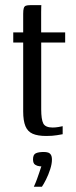

<svg xmlns="http://www.w3.org/2000/svg" viewBox="-20 -525 294 746"><path d="M159.8 3.3Q126.4 3.3 107 -5.3Q87.5 -13.8 78.8 -34.8Q70.1 -55.8 70.1 -92V-359.8H31.5V-399H70.1V-471.4Q70.1 -486.3 72.4 -493.5Q74.7 -500.7 80.8 -502.9Q86.9 -505 98.1 -505H140.6Q140.6 -503.5 140.2 -496.8Q139.9 -490.2 139.9 -477.5V-399H233.2V-359.8H140.1V-100.3Q140.1 -61.1 148.2 -45.3Q156.4 -29.5 184.5 -29.5Q195.4 -29.5 207.1 -31.5Q218.8 -33.5 223.5 -34.7V-3.5Q217.8 -2.5 200.8 0.4Q183.9 3.3 159.8 3.3ZM111.5 200.5Q118.8 184.7 123.9 170.5Q128.9 156.4 133.2 143.7Q137.5 131.1 140.6 121.4Q138.9 121.4 137.1 121.3Q135.3 121.2 133.3 120.9Q124.4 120.1 116.4 114.9Q108.3 109.7 108.3 94.1Q108.3 75.3 119.5 70.4Q130.6 65.5 149.9 65.5Q159.5 65.5 166.4 67.6Q173.4 69.7 177.6 76.2Q181.8 82.6 181.8 95.5Q181.8 111.7 175 132.8Q168.2 153.9 158.9 172.5Q149.5 191.1 142.9 200.5Z"/></svg>

Font: Genos Thin
Style: Regular
Weight: 100
Designer: Robert E. Leuschke
Foundry: Robert E. Leuschke
Version: Version 1.010